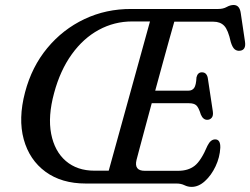

<svg xmlns="http://www.w3.org/2000/svg" viewBox="-20 -736 1003 770"><path d="M688 0H324Q227 0 162.5 -47.2Q98 -94.5 75.2 -177.2Q52.5 -260 80.5 -366Q107.5 -468.5 169.8 -543.5Q232 -618.5 318.8 -659.5Q405.5 -700.5 506.5 -700H855Q875 -700 889.2 -708Q903.5 -716 917 -716Q941 -716 945.5 -683.5L962.5 -569Q967.5 -535.5 942.5 -532.5Q930 -531 921 -538.5Q912 -546 905.5 -567.5Q895 -616 879.2 -632.5Q863.5 -649 836 -649H679Q671 -621.5 658.8 -577.5Q646.5 -533.5 632 -480.5Q617.5 -427.5 602.5 -372.5H736.5Q750.5 -372.5 758.5 -383.2Q766.5 -394 768 -426Q773 -446 789.5 -446Q800.5 -446 806.2 -439.2Q812 -432.5 813.5 -422L833.5 -289.5Q836 -272 829 -263.8Q822 -255.5 811 -255.5Q794.5 -255.5 785.5 -276.5Q776.5 -305.5 767 -313.8Q757.5 -322 738 -322H588.5Q574 -268 561.2 -220.8Q548.5 -173.5 539.5 -140Q530.5 -106.5 527.5 -94.5Q517 -51 560.5 -51H694.5Q734.5 -51 760.2 -70.8Q786 -90.5 812 -151.5Q824.5 -177 843 -177Q864.5 -177 863.5 -143.5Q861.5 -105 844.5 -69Q827.5 -33 802 -9.8Q776.5 13.5 748.5 13.5Q733.5 13.5 719.8 6.8Q706 0 688 0ZM197 -363Q171.5 -269.5 185.2 -199.2Q199 -129 244.2 -90.2Q289.5 -51.5 358.5 -51.5H416L581.5 -650H510Q438.5 -650 376.2 -616.2Q314 -582.5 267.8 -518.2Q221.5 -454 197 -363Z"/></svg>

Font: Fraunces 144pt SuperSoft
Style: Italic
Weight: 400
Italic angle: -16°
Version: Version 1.000;[b76b70a41]